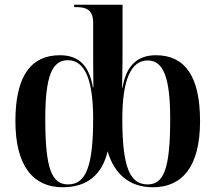

<svg xmlns="http://www.w3.org/2000/svg" viewBox="-20 -780 909 810"><path d="M245 10C350 10 412 -46 434 -142C461 -49 523 10 625 10C748 10 824 -76 824 -269C824 -463 757 -547 638 -547C561 -547 513 -505 497 -411H495C497 -488 497 -547 497 -582V-760H293V-750H302C346 -750 373 -737 373 -683V-582C373 -548 373 -488 374 -411H372C356 -505 311 -547 233 -547C111 -547 45 -460 45 -269C45 -77 122 10 245 10ZM267 -2C198 -2 171 -69 171 -278C171 -457 199 -526 266 -526C337 -526 373 -447 373 -278C373 -74 341 -2 267 -2ZM603 -2C530 -2 496 -69 496 -278C496 -442 532 -525 603 -525C669 -525 698 -454 698 -278C698 -68 671 -2 603 -2Z"/></svg>

Font: Noto Serif Display SemiCondensed SemiBold
Style: Regular
Weight: 600
Width: 4
Designer: Monotype Design Team
Foundry: Monotype Imaging Inc.
Version: Version 2.009